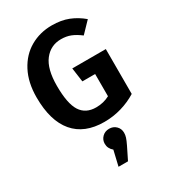

<svg xmlns="http://www.w3.org/2000/svg" viewBox="-241 -827 1123 1264"><g transform="rotate(-30 320.5 -195.0)"><path d="M588 -625 511 -545Q474 -573 441.5 -586Q409 -599 368 -599Q289 -599 240.5 -536.5Q192 -474 192 -346Q192 -211 229.5 -152.5Q267 -94 346 -94Q403 -94 449 -119V-288H352L337 -395H592V-54Q539 -21 476 -2.5Q413 16 345 16Q195 16 116.5 -76.5Q38 -169 38 -347Q38 -460 81 -542Q124 -624 197.5 -666Q271 -708 361 -708Q432 -708 486.5 -686.5Q541 -665 588 -625ZM421 142Q421 159 415.5 176.5Q410 194 395 225L349 318H277L304 203Q274 178 274 142Q274 112 295 91Q316 70 348 70Q379 70 400 90.5Q421 111 421 142Z"/></g></svg>

Font: Wolseley Sans SemiBold
Style: Regular
Weight: 600
Designer: Carrois Corporate & Edenspiekermann AG
Foundry: Carrois Corporate GbR & Edenspiekermann AG
Version: Version 4.202